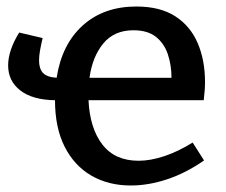

<svg xmlns="http://www.w3.org/2000/svg" viewBox="-20 -560 693 590"><path d="M382 10Q313 10 260.5 -20.5Q208 -51 178.5 -109.5Q149 -168 149 -252Q80 -253 42.5 -282Q5 -311 5 -359Q5 -405 39 -460L111 -443Q106 -422 103 -405Q100 -388 100 -374Q100 -349 112 -336Q124 -323 154 -321Q170 -424 234.5 -482Q299 -540 399 -540Q472 -540 518.5 -510Q565 -480 587.5 -427.5Q610 -375 610 -308Q610 -295 609 -282Q608 -269 606 -252H252Q256 -166 294.5 -116Q333 -66 406 -66Q442 -66 484.5 -80Q527 -94 572 -122L607 -67Q551 -28 493.5 -9Q436 10 382 10ZM390 -467Q331 -467 297.5 -426.5Q264 -386 255 -321H507Q507 -359 496 -392.5Q485 -426 459.5 -446.5Q434 -467 390 -467Z"/></svg>

Font: Bitter Medium
Style: Regular
Weight: 500
Designer: Sol Matas, and Bitter project Authors
Foundry: Sol Matas
Version: Version 2.001